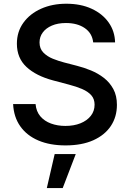

<svg xmlns="http://www.w3.org/2000/svg" viewBox="-20 -757 688 1015"><path d="M326.2 11.7Q243.7 11.7 182.6 -14.4Q121.6 -40.5 87.2 -89.4Q52.7 -138.2 49.3 -207H168Q171.4 -168 193.1 -142.3Q214.8 -116.7 249.5 -104Q284.2 -91.3 325.7 -91.3Q370.6 -91.3 405.3 -105.2Q439.9 -119.1 460 -144.5Q480 -169.9 480 -203.6Q480 -233.9 462.6 -253.4Q445.3 -272.9 414.8 -286.1Q384.3 -299.3 344.7 -309.6L260.3 -332Q170.4 -356 119.9 -403.1Q69.3 -450.2 69.3 -525.9Q69.3 -589.4 103.8 -637Q138.2 -684.6 197.3 -710.9Q256.3 -737.3 330.6 -737.3Q406.7 -737.3 464.1 -710.9Q521.5 -684.6 554.2 -638.4Q586.9 -592.3 588.4 -532.7H472.7Q467.3 -581.5 428.2 -608.4Q389.2 -635.3 328.6 -635.3Q285.6 -635.3 254.4 -621.8Q223.1 -608.4 206.1 -585.4Q189 -562.5 189 -532.7Q189 -500 209.2 -479.2Q229.5 -458.5 259.3 -446.5Q289.1 -434.6 317.4 -427.2L386.7 -409.2Q423.8 -399.9 461.2 -384.5Q498.5 -369.1 529.5 -345Q560.5 -320.8 579.3 -285.9Q598.1 -251 598.1 -202.6Q598.1 -139.6 566.2 -91.3Q534.2 -43 473.4 -15.6Q412.6 11.7 326.2 11.7ZM227.5 237.3 269 57.6H380.4L311.5 237.3Z"/></svg>

Font: Inter
Style: 540
Weight: 540
Designer: Rasmus Andersson
Foundry: rsms
Version: Version 4.001;git-66647c0bb